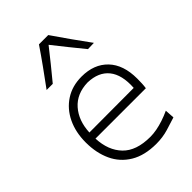

<svg xmlns="http://www.w3.org/2000/svg" viewBox="-235 -899 1012 1012"><g transform="rotate(-45 271.0 -393.5)"><path d="M317.9 10.3Q365.2 10.3 407.5 -2.4Q449.7 -15.1 479.5 -24.9L476.1 -78.1Q448.7 -65.4 421.4 -56.4Q394 -47.4 368.7 -42.7Q343.3 -38.1 321.3 -38.1Q216.8 -38.1 165.3 -91.6Q113.8 -145 109.9 -236.3H485.4Q487.8 -252 488.5 -268.3Q489.3 -284.7 489.3 -304.2Q489.3 -407.2 435.5 -463.4Q381.8 -519.5 289.1 -519.5Q219.2 -519.5 167.5 -485.8Q115.7 -452.1 87.4 -393.1Q59.1 -334 59.1 -257.8Q59.1 -180.2 87.2 -119.6Q115.2 -59.1 172.9 -24.4Q230.5 10.3 317.9 10.3ZM441.4 -282.7 109.9 -281.7Q113.8 -366.7 160.6 -419.9Q207.5 -473.1 290 -475.1Q369.1 -472.7 408.2 -424.1Q447.3 -375.5 441.4 -282.7ZM415.5 -597.7 460.9 -599.1Q423.8 -649.4 388.7 -699.2Q353.5 -749 319.8 -798.3H250.5Q217.3 -749 181.6 -699.5Q146 -649.9 108.9 -599.6H154.8Q188.5 -640.1 220.9 -680.4Q253.4 -720.7 284.7 -760.7Q316.4 -720.2 349.4 -679.2Q382.3 -638.2 415.5 -597.7Z"/></g></svg>

Font: Pinar-VF-FD
Style: Regular
Weight: 300
Designer: Amin Abedi
Version: Version 3.0